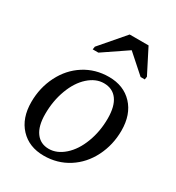

<svg xmlns="http://www.w3.org/2000/svg" viewBox="-170 -800 840 915"><g transform="rotate(30 250.0 -342.5)"><path d="M115.7 -166Q115.7 -100.1 141.4 -65.2Q167 -30.3 212.9 -30.3Q257.3 -30.3 297.6 -65.9Q337.9 -101.6 361.3 -163.3Q384.8 -225.1 384.8 -295.9Q384.8 -363.3 359.1 -398.2Q333.5 -433.1 285.6 -433.1Q241.2 -433.1 201.4 -397.5Q161.6 -361.8 138.7 -300Q115.7 -238.3 115.7 -166ZM208.5 9.8Q127.4 9.8 78.6 -42.2Q29.8 -94.2 29.8 -182.6Q29.8 -261.2 63.5 -328.1Q97.2 -395 157 -433.1Q216.8 -471.2 291.5 -471.2Q372.6 -471.2 421.4 -419.2Q470.2 -367.2 470.2 -278.8Q470.2 -200.2 436.5 -133.3Q402.8 -66.4 343 -28.3Q283.2 9.8 208.5 9.8ZM157.7 -545.9 160.2 -562 274.9 -695.3H378.9L446.8 -562L444.3 -545.9H421.4L320.8 -635.3L189 -545.9Z"/></g></svg>

Font: Liberation Serif
Style: Italic
Weight: 400
Italic angle: -16.333°
Designer: Steve Matteson
Foundry: Ascender Corporation
Version: Version 2.1.5